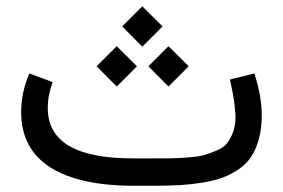

<svg xmlns="http://www.w3.org/2000/svg" viewBox="-20 -596 908 616"><path d="M476.1 0H410.2Q233.4 0 140.6 -59.6Q47.9 -119.1 47.9 -236.3Q47.9 -299.3 74.2 -360.4L148.9 -332.5Q133.3 -291 133.3 -248.5Q133.8 -87.9 405.3 -87.9H472.7Q510.7 -87.9 530 -88.1Q549.3 -88.4 582.5 -90.8Q615.7 -93.3 633.1 -98.1Q650.4 -103 673.3 -112.3Q696.3 -121.6 707.5 -135.5Q718.8 -149.4 727.1 -170.4Q735.4 -191.4 735.4 -218.8Q735.4 -262.7 717.8 -340.8L795.9 -360.4Q819.8 -288.1 819.8 -226.1Q819.8 -184.6 811 -151.6Q802.2 -118.7 787.1 -95Q772 -71.3 747.6 -54.2Q723.1 -37.1 696 -26.9Q668.9 -16.6 631.8 -10.5Q594.7 -4.4 558.6 -2.2Q522.5 0 476.1 0ZM372.1 -511.2 436.5 -575.7 501.5 -511.2 436.5 -446.3ZM456.1 -383.3 520.5 -447.8 585.4 -383.3 520.5 -318.4ZM290 -383.3 354.5 -447.8 419.4 -383.3 354.5 -318.4Z"/></svg>

Font: Vazir WOL
Style: WOL
Weight: 400
Foundry: Based on Dejavu fonts, by Saber Rastikerdar
Version: Version 26.0.0